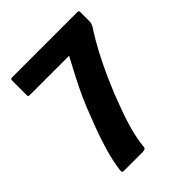

<svg xmlns="http://www.w3.org/2000/svg" viewBox="-192 -782 890 890"><g transform="rotate(-45 253.0 -336.5)"><path d="M113 0Q97 0 92.5 -1Q88 -2 89 -15Q96 -70 112.5 -126Q129 -182 148.5 -234Q168 -286 185 -328Q204 -375 224 -416Q244 -457 263 -492.5Q282 -528 297 -557Q294 -557 290.5 -557Q287 -557 284 -557H42Q34 -557 31.5 -558Q29 -559 29 -566V-660Q29 -670 32.5 -671.5Q36 -673 44 -673H467Q473 -673 475 -671.5Q477 -670 477 -660V-602Q477 -592 470 -577Q455 -555 432 -515.5Q409 -476 381 -419Q353 -362 322 -286Q307 -247 290.5 -202.5Q274 -158 261 -110Q248 -62 243 -12Q242 -4 234 -2Q226 0 220 0Z"/></g></svg>

Font: Glory ExtraBold
Style: Regular
Weight: 800
Designer: Robert Leuschke
Foundry: Robert Leuschke
Version: Version 1.011